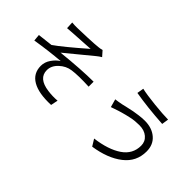

<svg xmlns="http://www.w3.org/2000/svg" viewBox="-27 -1396 2053 2053"><g transform="rotate(45 1000.0 -369.0)"><path d="M267.6 -663.1 263.7 -745.1Q299.8 -741.2 342.8 -742.2Q381.8 -742.2 495.6 -747.1Q609.4 -752 647.5 -756.8Q679.7 -759.8 701.2 -766.6L752 -709Q723.6 -692.4 699.2 -671.9Q674.8 -652.3 561.5 -558.6Q448.2 -464.8 403.3 -428.7Q694.3 -459 873 -459V-383.8Q710 -391.6 622.1 -378.9Q547.9 -369.1 489.7 -314.5Q431.6 -259.8 431.6 -192.4Q431.6 -69.3 601.6 -46.9Q673.8 -37.1 744.1 -43L727.5 38.1Q545.9 45.9 449.7 -9.8Q353.5 -65.4 353.5 -179.7Q353.5 -237.3 389.2 -288.6Q424.8 -339.8 468.8 -366.2Q309.6 -353.5 113.3 -322.3L106.4 -398.4Q125 -400.4 276.4 -418Q377 -487.3 602.5 -684.6Q593.8 -683.6 481.4 -677.2Q369.1 -670.9 343.8 -668.9Q335 -668 318.8 -667Q302.7 -666 290 -665Q277.3 -664.1 267.6 -663.1Z M1716.8 -335Q1716.8 -397.5 1670.4 -437Q1624 -476.6 1547.9 -476.6Q1515.6 -476.6 1483.9 -473.6Q1452.1 -470.7 1418.5 -462.9Q1384.8 -455.1 1367.7 -451.2Q1350.6 -447.3 1315.4 -437Q1280.3 -426.8 1278.3 -425.8Q1262.7 -421.9 1195.3 -397.5L1169.9 -489.3Q1206.1 -493.2 1259.8 -503.9Q1262.7 -504.9 1316.4 -517.1Q1370.1 -529.3 1395 -534.2Q1419.9 -539.1 1467.8 -545.4Q1515.6 -551.8 1555.7 -551.8Q1664.1 -551.8 1732.9 -493.2Q1801.8 -434.6 1801.8 -332Q1801.8 -177.7 1679.2 -82.5Q1556.6 12.7 1353.5 43L1306.6 -33.2Q1497.1 -57.6 1606.9 -132.3Q1716.8 -207 1716.8 -335ZM1289.1 -705.1 1301.8 -781.2Q1378.9 -763.7 1511.2 -750Q1643.6 -736.3 1722.7 -735.4L1710.9 -658.2Q1474.6 -672.9 1289.1 -705.1Z"/></g></svg>

Font: Gen Shin Gothic Monospace Regular
Style: Regular
Weight: 400
Designer: [Source Han Sans]
Ryoko NISHIZUKA  (kana & ideographs); Paul D. Hunt (Latin, Greek & Cyrillic); Wenlong ZHANG  (bopomofo
Version: Version 1.002.20150607